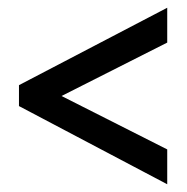

<svg xmlns="http://www.w3.org/2000/svg" viewBox="-20 -604 483 496"><path d="M412 -128V-218L139 -356L412 -494V-584L29 -384V-330Z"/></svg>

Font: Noto Sans Lao ExtraCondensed Medium
Style: Regular
Weight: 500
Width: 2
Designer: Monotype Design Team
Foundry: Monotype Imaging Inc.
Version: Version 2.003